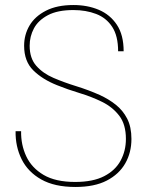

<svg xmlns="http://www.w3.org/2000/svg" viewBox="-20 -732 586 764"><path d="M280 12Q197 12 144 -18Q91 -48 66 -98.5Q41 -149 42 -210H64Q63 -156 84.5 -110Q106 -64 153.5 -36Q201 -8 279 -8Q350 -8 394.5 -31Q439 -54 460 -93Q481 -132 481 -179Q481 -237 454.5 -271.5Q428 -306 386.5 -326.5Q345 -347 297 -361.5Q249 -376 207 -393Q149 -416 112.5 -452Q76 -488 76 -550Q76 -594 97.5 -630.5Q119 -667 163 -689.5Q207 -712 272 -712Q328 -712 373 -693Q418 -674 445 -633.5Q472 -593 472 -528H450Q450 -589 426.5 -625Q403 -661 362.5 -676.5Q322 -692 272 -692Q209 -692 170.5 -671.5Q132 -651 115 -619Q98 -587 98 -550Q98 -500 124.5 -470Q151 -440 193 -422Q235 -404 283.5 -389Q332 -374 377 -354Q412 -338 440.5 -315.5Q469 -293 486 -260Q503 -227 503 -179Q503 -125 478.5 -82Q454 -39 405 -13.5Q356 12 280 12Z"/></svg>

Font: DM Sans 12pt Thin
Style: Regular
Weight: 250
Version: Version 4.004;gftools[0.9.30]